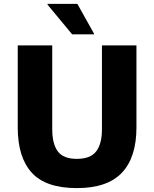

<svg xmlns="http://www.w3.org/2000/svg" viewBox="-20 -953 792 985"><path d="M71 -720H248V-290Q248 -215 276.5 -176.5Q305 -138 374 -138Q444 -138 473.5 -176.5Q503 -215 503 -290V-720H680V-299Q680 -146 605.5 -67Q531 12 374 12Q215 12 143 -67Q71 -146 71 -299ZM350 -777 224 -929V-933H377L462 -781V-777Z"/></svg>

Font: Kufam
Style: Bold
Weight: 700
Designer: Wael Morcos, Artur Schmal
Foundry: Original Type
Version: Version 1.300; ttfautohint (v1.8.3)